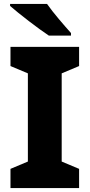

<svg xmlns="http://www.w3.org/2000/svg" viewBox="-20 -951 453 971"><path d="M218 -931H31V-921C74 -883 175 -805 227 -771H339V-784C306 -821 249 -886 218 -931ZM380 0V-97L292 -134V-580L380 -617V-714H33V-617L121 -580V-134L33 -97V0Z"/></svg>

Font: Noto Sans Arabic UI XBd
Style: Regular
Weight: 800
Designer: Monotype Design Team, Nadine Chahine and Nizar Qandah
Foundry: Monotype Imaging Inc.
Version: Version 2.010